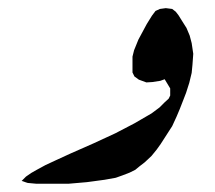

<svg xmlns="http://www.w3.org/2000/svg" viewBox="-20 -229 528 472"><path d="M362.3 -202.1 373 -207 387.7 -209 403.3 -207 412.1 -200.2 418.9 -191.4 426.8 -178.7 438.5 -160.2 446.3 -141.6 451.2 -123 455.1 -96.7 453.1 -69.3 451.2 -49.8 445.3 -25.4 437.5 -1 430.7 16.6 421.9 39.1 414.1 57.6 403.3 81.1 394.5 94.7 385.7 108.4 375 125 365.2 138.7 352.5 154.3 335.9 169.9 323.2 179.7 312.5 188.5 298.8 195.3 281.2 202.1 264.6 208 237.3 212.9 193.4 218.8 148.4 222.7H69.3L47.9 220.7L33.2 215.8L43.9 205.1L56.6 196.3L70.3 188.5L91.8 176.8L117.2 165L153.3 148.4L210.9 123L263.7 98.6L310.5 74.2L352.5 49.8L372.1 35.2L384.8 22.5L394.5 13.7L398.4 5.9V-11.7L384.8 -34.2L374 -30.3L354.5 -27.3L339.8 -26.4L321.3 -33.2L310.5 -41L305.7 -50.8V-89.8L309.6 -105.5L320.3 -131.8L340.8 -169.9L353.5 -190.4Z"/></svg>

Font: LaylaRuqaa
Style: Regular
Weight: 400
Version: Version 2.0